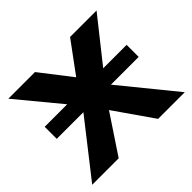

<svg xmlns="http://www.w3.org/2000/svg" viewBox="-134 -613 754 754"><g transform="rotate(-45 243.0 -236.0)"><path d="M-14 0 163 -226H15V-293H140L-8 -472H140L240 -343L335 -472H482L340 -293H470V-226H316L500 0H352L240 -161L133 0Z"/></g></svg>

Font: Coval
Style: Heavy
Weight: 900
Foundry: Context Ltd
Version: Version 001.000